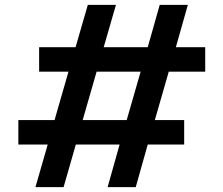

<svg xmlns="http://www.w3.org/2000/svg" viewBox="-20 -765 913 785"><path d="M125 0H240L290 -174H469L420 0H535L584 -174H733V-274H613L670 -472H819V-572H699L748 -745H633L584 -572H404L454 -745H339L289 -572H140V-472H260L203 -274H55V-174H175ZM318 -274 375 -472H555L498 -274Z"/></svg>

Font: Mluvka SemiBold
Style: Regular
Weight: 600
Designer: Modified by Jiří Krblich, Original typeface by Gumpita Rahayu
Foundry: Gumpita Rahayu & Jiří Krblich
Version: Version 2.000;Glyphs 3.1.1 (3134)